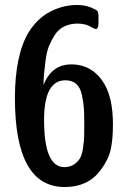

<svg xmlns="http://www.w3.org/2000/svg" viewBox="-20 -733 515 772"><path d="M40 -338.9Q40 -512.7 96.2 -605Q131.3 -660.2 182.6 -686.5Q233.9 -712.9 289.1 -712.9Q321.3 -712.9 345.2 -703.1Q367.2 -694.3 371.6 -688.7Q376 -683.1 376 -666V-642.1Q376 -616.2 365.2 -616.2Q361.3 -616.2 349.1 -623Q325.2 -638.2 292 -638.2Q262.2 -638.2 238.5 -626.7Q214.8 -615.2 200.4 -592.5Q186 -569.8 177 -547.9Q168 -525.9 163.6 -492.4Q159.2 -459 157.5 -439.9Q155.8 -420.9 154.8 -391.1Q188 -474.1 266.1 -474.1Q353 -474.1 399.9 -395Q434.1 -336.9 434.1 -232.9Q434.1 -169.9 424.6 -129.4Q415 -88.9 382.8 -46.9Q333 19 240.2 19Q40 19 40 -338.9ZM157.2 -251Q157.2 -61 238.8 -61Q261.7 -61 277.8 -72Q293.9 -83 302 -97.4Q310.1 -111.8 314 -138.9Q317.9 -166 318.4 -183.6Q318.8 -201.2 318.8 -232.9Q318.8 -274.9 317.4 -296.9Q315.9 -318.8 309.6 -349.9Q303.2 -380.9 286.6 -395.5Q270 -410.2 243.2 -410.2Q157.2 -410.2 157.2 -251Z"/></svg>

Font: CMU Sans Serif Demi Condensed
Style: DemiCondensed
Weight: 600
Width: 3
Version: Version 0.7.0